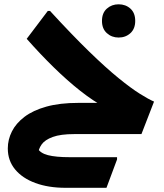

<svg xmlns="http://www.w3.org/2000/svg" viewBox="-20 -639 782 915"><path d="M334.4 0Q268.8 0 231.4 13.7Q193.9 27.5 178.5 49.3Q163.1 71.2 161.3 95.9L157.7 65.8Q171 90.8 208.5 100.4Q246 110.1 311.8 110.1H537.8V120.9L487.4 256H292Q210.6 256 148.7 233.2Q86.8 210.5 52 168.4Q17.2 126.4 17.2 68.3Q17.2 26.3 36.7 -12.5Q56.1 -51.3 96.7 -82.2Q137.3 -113.1 201.1 -130.9Q264.8 -148.7 353.7 -148.7H517.2L479.3 -128.3Q424.9 -157.1 363.3 -205.5Q301.7 -253.9 236.8 -317.4Q171.9 -380.8 107.3 -454L207.7 -586.8H218.5Q323.2 -472.7 403.9 -394.3Q484.6 -315.8 544.8 -266.9Q605 -218 646.8 -191.9Q688.6 -165.7 714.1 -154.9L654.1 0ZM545.2 -460.1Q512.4 -460.1 489.2 -481.1Q466 -502 466 -539.3Q466 -577.3 489.2 -597.9Q512.4 -618.5 545.2 -618.5Q578.7 -618.5 601.6 -597.9Q624.4 -577.3 624.4 -539.3Q624.4 -502 601.6 -481.1Q578.7 -460.1 545.2 -460.1Z"/></svg>

Font: Kufam
Style: Italic
Weight: 400
Italic angle: -11°
Designer: Artur Schmal
Foundry: Original Type
Version: Version 1.301; ttfautohint (v1.8.3)